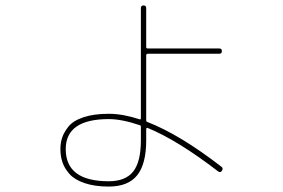

<svg xmlns="http://www.w3.org/2000/svg" viewBox="-20 -644 1040 706"><path d="M379.9 -206.1Q221.7 -206.1 221.7 -95.7Q221.7 22.5 379.9 22.5Q441.4 22.5 469.7 -13.2Q498 -48.8 498 -127.9V-177.7Q498 -182.6 494.1 -183.6Q427.7 -206.1 379.9 -206.1ZM379.9 42Q328.1 42 291 29.3Q253.9 16.6 235.4 -4.4Q216.8 -25.4 209.5 -47.9Q202.1 -70.3 202.1 -95.7Q202.1 -118.2 208.5 -137.7Q214.8 -157.2 231.9 -178.7Q249 -200.2 287.1 -212.9Q325.2 -225.6 379.9 -225.6Q431.6 -225.6 494.1 -205.1Q495.1 -204.1 496.6 -205.6Q498 -207 498 -209V-614.3Q498 -624 507.8 -624Q517.6 -624 517.6 -614.3V-470.7Q517.6 -465.8 523.4 -465.8H786.1Q795.9 -465.8 795.9 -456.1Q795.9 -446.3 786.1 -446.3H523.4Q518.6 -446.3 517.6 -441.4V-202.1Q517.6 -196.3 522.5 -195.3Q642.6 -148.4 794.9 -30.3Q801.8 -24.4 795.9 -16.1Q790 -7.8 782.2 -13.7Q633.8 -127.9 522.5 -173.8Q521.5 -174.8 519.5 -173.3Q517.6 -171.9 517.6 -169.9V-127.9Q517.6 -41 484.4 0.5Q451.2 42 379.9 42Z"/></svg>

Font: Rounded Mgen+ 1mn thin
Style: Regular
Weight: 100
Designer: [Source Han Sans]
Ryoko NISHIZUKA  (kana & ideographs); Paul D. Hunt (Latin, Greek & Cyrillic); Wenlong ZHANG  (bopomofo
Version: Version 1.059.20150602